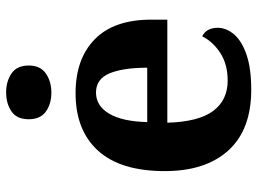

<svg xmlns="http://www.w3.org/2000/svg" viewBox="-124 -686 820 611"><g transform="rotate(-90 285.5 -380.0)"><path d="M306 10Q179 10 113 -62.5Q47 -135 47 -265Q47 -406 112 -477.5Q177 -549 295 -549Q404 -549 466.5 -488Q529 -427 529 -308V-257H201Q204 -157 238.5 -111Q273 -65 335 -65Q387 -65 423 -88.5Q459 -112 476 -146Q490 -139 496.5 -126.5Q503 -114 503 -97Q503 -69 482 -44.5Q461 -20 417.5 -5Q374 10 306 10ZM376 -321Q376 -398 358 -441Q340 -484 297 -484Q255 -484 230 -442.5Q205 -401 203 -321ZM297 -626Q261 -626 236.5 -643.5Q212 -661 212 -698Q212 -736 237 -753Q262 -770 298 -770Q332 -770 357.5 -753Q383 -736 383 -698Q383 -661 357.5 -643.5Q332 -626 297 -626Z"/></g></svg>

Font: Noto Serif Gujarati
Style: Bold
Weight: 700
Version: Version 2.102